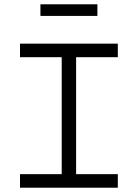

<svg xmlns="http://www.w3.org/2000/svg" viewBox="-20 -873 640 893"><path d="M528 -670H73V-607H267V-63H73V0H528V-63H334V-607H528ZM168 -799H433V-853H168Z"/></svg>

Font: LT Wave Mono Light
Style: Regular
Weight: 300
Designer: Daniel Lyons
Version: Version 2.5 (Glyphs App)